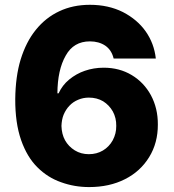

<svg xmlns="http://www.w3.org/2000/svg" viewBox="-20 -757 712 787"><path d="M345.2 9.8Q285.2 9.8 231 -9.8Q175.8 -28.8 133.3 -71.3Q90.8 -113.3 66.4 -183.1Q42 -253.4 42.5 -351.1Q43.5 -443.4 64.5 -512.7Q86.9 -585.4 126.5 -634.3Q167.5 -685.1 223.1 -710.9Q278.8 -737.3 348.6 -737.3Q424.3 -737.3 483.9 -707.5Q543 -676.8 577.1 -628.4Q611.8 -579.1 618.7 -517.1H445.8Q437.5 -551.8 411.6 -569.8Q385.3 -587.4 348.6 -587.4Q281.7 -587.4 249.5 -529.3Q215.8 -470.7 215.3 -374.5H220.2Q235.4 -407.7 263.2 -430.7Q293 -455.1 327.6 -466.8Q364.3 -479.5 404.8 -479.5Q469.7 -479.5 520 -449.2Q569.8 -419.4 598.6 -366.7Q627.4 -313 627 -246.6Q627.4 -171.4 591.3 -112.8Q555.2 -54.2 492.2 -22.5Q428.7 9.8 345.2 9.8ZM441.9 -181.6Q457 -209.5 456.5 -241.2Q457 -273.4 442.4 -300.3Q427.7 -326.2 402.8 -341.8Q377.4 -356.9 344.2 -356.9Q320.8 -356.9 300.3 -348.1Q279.3 -339.4 264.6 -323.7Q250 -308.6 240.7 -286.6Q232.9 -267.1 231.9 -240.7Q232.9 -207 246.6 -182.1Q260.7 -156.7 286.6 -140.6Q312 -125 344.2 -125Q376.5 -125 401.9 -140.1Q427.2 -155.3 441.9 -181.6Z"/></svg>

Font: My Font
Style: Regular
Weight: 500
Designer: Rasmus Andersson
Foundry: rsms
Version: Version 0.001